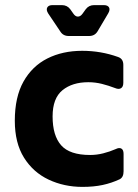

<svg xmlns="http://www.w3.org/2000/svg" viewBox="-20 -719 542 752"><path d="M303 13Q231 13 170.5 -15.5Q110 -44 74 -101.5Q38 -159 38 -246Q38 -339 72 -399.5Q106 -460 165.5 -490Q225 -520 302 -520Q375 -520 442 -496Q463 -489 463 -465V-395Q463 -379 454 -373.5Q445 -368 431 -374Q405 -384 379 -390.5Q353 -397 326 -397Q263 -397 224.5 -365.5Q186 -334 186 -263Q186 -188 219.5 -150Q253 -112 333 -112Q359 -112 384.5 -118.5Q410 -125 433 -135Q447 -142 455.5 -137Q464 -132 464 -116V-48Q464 -25 449 -17Q417 -2 382 5.5Q347 13 303 13ZM249 -578Q227 -578 216 -596L169 -666Q160 -680 165 -689.5Q170 -699 186 -699H222Q243 -699 255 -683L267 -666Q275 -654 285 -654Q295 -654 303 -665L316 -683Q328 -699 349 -699H386Q402 -699 407 -690Q412 -681 404 -667L362 -596Q351 -578 329 -578Z"/></svg>

Font: Pitagon Sans
Style: Bold
Weight: 700
Designer: Travis Tran
Foundry: Pitagon
Version: Version 1.001; ttfautohint (v1.8.4.7-5d5b);gftools[0.9.26]